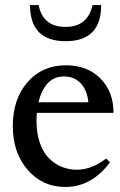

<svg xmlns="http://www.w3.org/2000/svg" viewBox="-20 -724 472 755"><path d="M238.3 -562Q98.1 -562 98.1 -704.1H131.8Q148.9 -618.2 237.3 -618.2Q325.2 -618.2 343.8 -704.1H377.9Q377.9 -562 238.3 -562ZM236.3 11.2Q147 11.2 88.6 -56.2Q30.3 -123.5 30.3 -228.5Q30.3 -334 88.1 -400.6Q146 -467.3 239.7 -467.3Q322.8 -467.3 374.5 -415.8Q426.3 -364.3 426.3 -280.3H125Q123.5 -264.6 123.5 -249Q123.5 -200.7 136.5 -162.8Q149.4 -125 171.9 -102.3Q194.3 -79.6 222.4 -68.1Q250.5 -56.6 282.2 -56.6Q339.4 -56.6 397.5 -100.6L412.6 -85.9Q340.8 11.2 236.3 11.2ZM231.4 -423.3Q191.9 -423.3 167 -395.8Q142.1 -368.2 131.3 -321.8H327.6Q322.3 -370.6 296.9 -397Q271.5 -423.3 231.4 -423.3Z"/></svg>

Font: Elstob 6pt Medium
Style: Regular
Weight: 500
Designer: Peter S. Baker
Version: Version 1.015